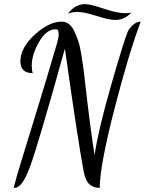

<svg xmlns="http://www.w3.org/2000/svg" viewBox="-20 -825 703 932"><path d="M663 -720Q605 -566 535 -294Q465 -22 464 87Q432 87 413 68.5Q394 50 386 6Q359 -136 295 -589Q161 -108 126 -17Q93 74 61 85Q54 87 46 87Q60 33 86 -51.5Q112 -136 160.5 -293.5Q209 -451 258 -619Q265 -644 265 -660Q265 -683 250 -683Q205 -683 169.5 -621.5Q134 -560 134 -505Q134 -485 139 -470Q79 -470 79 -527Q79 -593 148.5 -656.5Q218 -720 279 -720Q298 -720 313.5 -709Q329 -698 340.5 -673.5Q352 -649 360 -625.5Q368 -602 375 -559.5Q382 -517 385.5 -488.5Q389 -460 395 -408Q416 -221 439 -72Q457 -194 519 -410Q581 -626 600 -671Q607 -687 625 -703.5Q643 -720 663 -720ZM310 -759Q345 -805 393 -805Q419 -805 483.5 -783Q548 -761 587 -761Q602 -761 617 -764Q585 -728 539 -728Q511 -728 449.5 -747.5Q388 -767 356 -767Q330 -767 310 -759Z"/></svg>

Font: Dancing Script
Style: Regular
Weight: 400
Designer: Pablo Impallari
Foundry: Pablo Impallari. www.impallari.com
Version: Version 1.002